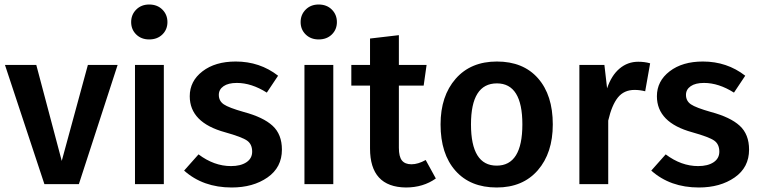

<svg xmlns="http://www.w3.org/2000/svg" viewBox="-20 -817 3369 852"><path d="M502 -529 330 0H177L2 -529H141L254 -103L370 -529Z M642 -797Q678 -797 700.5 -774.5Q723 -752 723 -719Q723 -686 700.5 -664Q678 -642 642 -642Q607 -642 584.5 -664Q562 -686 562 -719Q562 -752 584.5 -774.5Q607 -797 642 -797ZM707 -529V0H579V-529Z M1026 -544Q1133 -544 1214 -481L1164 -406Q1096 -449 1031 -449Q993 -449 972 -434.5Q951 -420 951 -396Q951 -369 973 -354Q995 -339 1062 -320Q1148 -297 1189.5 -259Q1231 -221 1231 -153Q1231 -74 1167 -29.5Q1103 15 1008 15Q881 15 797 -60L861 -132Q930 -80 1005 -80Q1048 -80 1073.5 -97Q1099 -114 1099 -144Q1099 -177 1076.5 -193Q1054 -209 979 -230Q822 -273 822 -390Q822 -457 878.5 -500.5Q935 -544 1026 -544Z M1394 -797Q1430 -797 1452.5 -774.5Q1475 -752 1475 -719Q1475 -686 1452.5 -664Q1430 -642 1394 -642Q1359 -642 1336.5 -664Q1314 -686 1314 -719Q1314 -752 1336.5 -774.5Q1359 -797 1394 -797ZM1459 -529V0H1331V-529Z M1869 -107 1914 -25Q1858 15 1781 15Q1622 13 1622 -158V-437H1539V-529H1622V-646L1750 -661V-529H1873L1860 -437H1750V-161Q1750 -122 1763.5 -105Q1777 -88 1806 -88Q1835 -88 1869 -107Z M2185 -544Q2302 -544 2367.5 -469.5Q2433 -395 2433 -265Q2433 -138 2366.5 -61.5Q2300 15 2184 15Q2067 15 2001 -59.5Q1935 -134 1935 -265Q1935 -391 2002 -467.5Q2069 -544 2185 -544ZM2185 -447Q2070 -447 2070 -265Q2070 -82 2184 -82Q2298 -82 2298 -265Q2298 -447 2185 -447Z M2812 -543Q2841 -543 2865 -536L2843 -412Q2819 -418 2796 -418Q2749 -418 2722 -384.5Q2695 -351 2679 -282V0H2551V-529H2662L2674 -425Q2693 -482 2729 -512.5Q2765 -543 2812 -543Z M3099 -544Q3206 -544 3287 -481L3237 -406Q3169 -449 3104 -449Q3066 -449 3045 -434.5Q3024 -420 3024 -396Q3024 -369 3046 -354Q3068 -339 3135 -320Q3221 -297 3262.5 -259Q3304 -221 3304 -153Q3304 -74 3240 -29.5Q3176 15 3081 15Q2954 15 2870 -60L2934 -132Q3003 -80 3078 -80Q3121 -80 3146.5 -97Q3172 -114 3172 -144Q3172 -177 3149.5 -193Q3127 -209 3052 -230Q2895 -273 2895 -390Q2895 -457 2951.5 -500.5Q3008 -544 3099 -544Z"/></svg>

Font: FiraGO Medium
Style: Regular
Weight: 500
Designer: bBox Type
Foundry: bBox Type GmbH
Version: Version 1.001;PS 001.001;hotconv 1.0.88;makeotf.lib2.5.64775